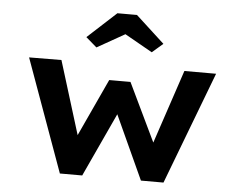

<svg xmlns="http://www.w3.org/2000/svg" viewBox="-53 -835 1112 899"><g transform="rotate(5 502.5 -385.5)"><path d="M260 0 69 -529 221 -530 336 -158 315 -160 452 -456H552L694 -160L675 -158L799 -529H948L747 0H641L477 -358L533 -363L365 0ZM379 -603 328 -647 463 -771H555L690 -647L639 -603L494 -685H524Z"/></g></svg>

Font: Lexend Peta SemiBold
Style: Regular
Weight: 600
Designer: Bonnie Shaver-Troup, Thomas Jockin
Foundry: Lexend
Version: Version 1.007